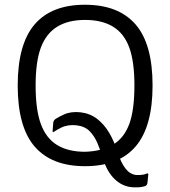

<svg xmlns="http://www.w3.org/2000/svg" viewBox="-20 -699 729 822"><path d="M343.7 12.5Q201.5 12.5 128.7 -71.2Q55.8 -155 55.8 -333Q55.8 -509.5 127.9 -594.1Q200 -678.7 343.7 -678.7Q486.8 -678.7 560 -594.9Q633.2 -511.2 633.2 -333.2Q633.2 -156.7 560.7 -72.1Q488.2 12.5 343.7 12.5ZM344.5 -49.2Q417.5 -51.7 464.7 -80.2Q511.8 -108.8 533.7 -168.8Q555.5 -228.7 555.5 -333.3Q555.5 -436.2 533.2 -496.2Q511 -556.2 463.8 -584.9Q416.7 -613.7 343.7 -613.7Q272.3 -613.7 225.2 -584.8Q178 -556 155.2 -495.9Q132.5 -435.8 132.5 -332.8Q132.5 -228.3 155.2 -167.2Q178 -106.2 225.2 -77.7Q272.3 -49.2 344.5 -49.2ZM563 50.3Q578 51.2 591.8 48.8Q598.8 48 609.2 43.7Q614.7 42.3 615 48L611.5 81.2Q610.7 95.2 600.2 98.2Q587.5 101.7 577.3 102.7Q558.8 103.5 546.8 102.7Q524.8 101 505.8 92.1Q486.7 83.2 470.8 67.8Q454.8 52.5 442.2 30.5Q429.7 8.5 420.8 -20.2Q410.8 -54 397.8 -84.8Q384.8 -115.7 364.2 -137Q343.5 -158.3 307.8 -162.5Q270 -166.7 240.7 -152Q226.2 -144.7 212.5 -135.7Q204.3 -130 205.3 -138.8L207.8 -171.8Q208.5 -184.2 219.2 -190.7Q233.5 -199.7 253.7 -208.8Q282.5 -222.5 324.3 -218.3Q366 -213.3 396 -190Q426 -166.7 447.5 -130.4Q469 -94.2 482 -50.2Q498.5 -1.2 517.4 22.9Q536.3 47 563 50.3Z"/></svg>

Font: Vivano Light
Style: Regular
Weight: 300
Designer: Joe Prince, Josias Burgherr
Version: Version 2.064;September 19, 2022;FontCreator 14.0.0.2877 64-